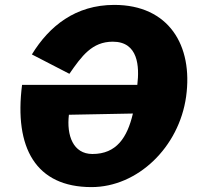

<svg xmlns="http://www.w3.org/2000/svg" viewBox="-20 -753 814 783"><path d="M540 -407H70C37 -150 126 10 353 10C541 10 710 -152 739 -359C768 -568 668 -733 446 -733C288 -733 181 -647 110 -531L263 -452C313 -524 355 -583 440 -583C544 -583 549 -482 540 -407ZM522 -290C499 -192 455 -125 357 -125C278 -125 251 -201 261 -285Z"/></svg>

Font: United Sans ExtraBold
Style: Italic
Weight: 800
Italic angle: -8°
Designer: Pablo Impallari, Rodrigo Fuenzalida (Modified by Dan O. Williams)
Version: Version 1.000;PS 001.000;hotconv 1.0.88;makeotf.lib2.5.64775